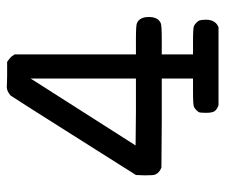

<svg xmlns="http://www.w3.org/2000/svg" viewBox="-69 -595 663 565"><g transform="rotate(-90 262.5 -312.5)"><path d="M235 -1Q222 -6 217.5 -13Q213 -20 213 -38Q213 -54 215 -59Q221 -68 230 -73Q236 -76 274 -76H314V-168H183L52 -169Q36 -175 31 -188Q29 -193 29 -218L30 -244Q37 -255 148.5 -431.5Q260 -608 264 -613Q277 -624 289 -624Q291 -624 302 -623.5Q313 -623 323 -623H363Q380 -611 382 -605L385 -601V-244H429Q471 -244 477 -241Q495 -233 495 -206Q495 -179 477 -171Q471 -168 429 -168H385V-76H425Q463 -76 469 -73Q478 -68 484 -59Q487 -52 487 -38Q487 -10 465 -1ZM314 -244V-554L117 -245L215 -244Z"/></g></svg>

Font: MathJax_Typewriter
Style: Regular
Weight: 400
Version: Version 1.1